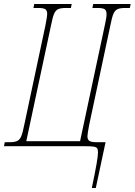

<svg xmlns="http://www.w3.org/2000/svg" viewBox="-43 -734 676 964"><path d="M449 31Q449 16 444.5 10Q440 4 426 2Q412 0 378 0H-23L-19 -20H4Q30 -20 43 -26Q56 -32 63.5 -49.5Q71 -67 79 -108L185 -606Q194 -653 194 -663Q194 -682 184 -688Q174 -694 148 -694H125L129 -714H317L313 -694H288Q262 -694 249 -688Q236 -682 228.5 -664.5Q221 -647 213 -606L89 -25H359L483 -606Q492 -645 492 -663Q492 -682 482 -688Q472 -694 446 -694H421L425 -714H613L609 -694H586Q560 -694 547 -688Q534 -682 526.5 -664.5Q519 -647 511 -606L405 -108Q396 -61 396 -50Q396 -33 406 -26.5Q416 -20 442 -20H487L438 210H418Q434 134 441.5 91Q449 48 449 31Z"/></svg>

Font: Noto Serif CondThin
Style: Italic
Weight: 250
Width: 3
Italic angle: -12°
Designer: Monotype Design Team
Foundry: Monotype Imaging Inc.
Version: Version 1.001